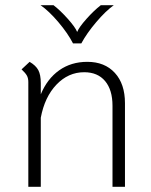

<svg xmlns="http://www.w3.org/2000/svg" viewBox="-20 -719 580 739"><path d="M461 -322V0H413V-312Q413 -373 384.5 -407Q356 -441 304 -441Q243 -441 197.5 -393.5Q152 -346 137 -266V0H89V-403Q89 -418 83.5 -428Q78 -438 63 -452L94 -481Q118 -467 127.5 -449Q137 -431 137 -399V-356Q162 -416 208 -448.5Q254 -481 316 -481Q383 -481 422 -438.5Q461 -396 461 -322ZM136 -699H186Q212 -679 241 -646.5Q270 -614 277 -596Q284 -614 313 -646.5Q342 -679 368 -699H418Q387 -677 350.5 -634Q314 -591 293 -552H261Q241 -591 204.5 -634Q168 -677 136 -699Z"/></svg>

Font: KoHo Light
Style: Regular
Weight: 300
Version: Version 1.000; ttfautohint (v1.6)